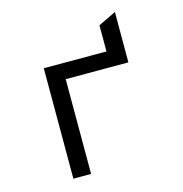

<svg xmlns="http://www.w3.org/2000/svg" viewBox="-101 -765 818 858"><g transform="rotate(-15 308.0 -336.0)"><path d="M134 0V-511H424V-632L506 -671.5V-438.5H216V0Z"/></g></svg>

Font: Overpass Mono
Style: Regular
Weight: 400
Designer: Delve Withrington, Dave Bailey
Foundry: Delve Fonts LLC
Version: Version 4.000